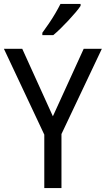

<svg xmlns="http://www.w3.org/2000/svg" viewBox="-20 -964 542 984"><path d="M251 -368 409 -714H502L295 -277V0H207V-274L0 -714H94ZM393 -934Q384 -920 367 -900Q350 -880 330 -858.5Q310 -837 290 -817.5Q270 -798 253 -784H197V-796Q213 -818 230.5 -843.5Q248 -869 263.5 -895.5Q279 -922 290 -944H393Z"/></svg>

Font: Noto Sans Devanagari SemiCondensed
Style: Regular
Weight: 400
Width: 4
Designer: Jelle Bosma - Monotype Design Team
Foundry: Monotype Imaging Inc.
Version: Version 2.006